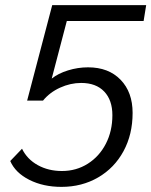

<svg xmlns="http://www.w3.org/2000/svg" viewBox="-20 -720 591 750"><path d="M20 -91 66 -139Q86 -98 127.5 -75Q169 -52 222 -52Q278 -52 323 -80.5Q368 -109 393.5 -158.5Q419 -208 419 -270Q419 -329 387 -362.5Q355 -396 297 -396Q255 -396 214.5 -377.5Q174 -359 148 -327H86L184 -700H551L541 -638H241L182 -413Q207 -433 245.5 -445Q284 -457 324 -457Q404 -457 451 -408.5Q498 -360 498 -279Q498 -195 462.5 -129.5Q427 -64 363.5 -27Q300 10 220 10Q149 10 94.5 -17.5Q40 -45 20 -91Z"/></svg>

Font: Sarabun Light
Style: Italic
Weight: 300
Italic angle: -10°
Designer: Suppakit Chalermlarp | Katatrad Co.,Ltd.
Foundry: Cadson Demak Co.,Ltd.
Version: Version 1.000; ttfautohint (v1.6)